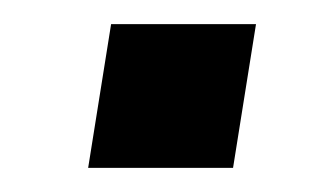

<svg xmlns="http://www.w3.org/2000/svg" viewBox="-20 -346 277 159"><path d="M53 -207 72 -326H192L173 -207Z"/></svg>

Font: Nunito Sans SemiBold
Style: Italic
Weight: 600
Italic angle: -9°
Designer: Vernon Adams
Foundry: Vernon Adams
Version: Version 3.006; ttfautohint (v1.8.3)